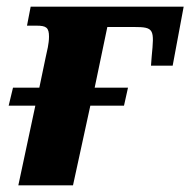

<svg xmlns="http://www.w3.org/2000/svg" viewBox="-20 -556 571 576"><path d="M35 0H199L251 -239H352L364 -293H264L302 -475H382C443 -475 443 -468 435 -386L433 -359H498L531 -536H72L61 -479H90C119 -479 127 -473 127 -446C127 -425 121 -402 117 -384L98 -293H19L6 -239H86Z"/></svg>

Font: Noto Serif SemiCondensed Extra
Style: Italic
Weight: 800
Width: 4
Italic angle: -12°
Designer: Monotype Design Team
Foundry: Monotype Imaging Inc.
Version: Version 1.901